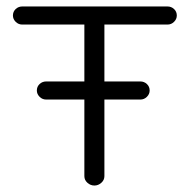

<svg xmlns="http://www.w3.org/2000/svg" viewBox="-20 -563 605 594"><path d="M414 -255H303V-18Q303 -6 293.5 2.5Q284 11 272 11Q260 11 250.5 2.5Q241 -6 241 -18V-255H123Q111 -255 102.5 -263.5Q94 -272 94 -283Q94 -295 102.5 -303Q111 -311 123 -311H241V-487H49Q37 -487 28.5 -495.5Q20 -504 20 -515Q20 -527 28.5 -535Q37 -543 49 -543H498Q510 -543 518.5 -535Q527 -527 527 -515Q527 -504 518.5 -495.5Q510 -487 498 -487H303V-311H414Q426 -311 434.5 -303Q443 -295 443 -283Q443 -272 434.5 -263.5Q426 -255 414 -255Z"/></svg>

Font: Hoogli Medium
Style: Regular
Weight: 500
Designer: Anand Singh Naorem
Foundry: Brand New Type
Version: Version 1.00 b007